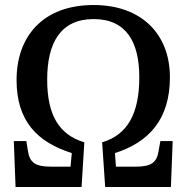

<svg xmlns="http://www.w3.org/2000/svg" viewBox="-20 -745 743 765"><path d="M42 0H305L316 -178C215 -208 168 -287 168 -428C168 -575 222 -669 353 -669C483 -669 535 -578 535 -437C535 -294 489 -208 387 -178L399 0H661L668 -183H619L612 -144C605 -97 582 -81 521 -81H442L438 -135C575 -179 657 -271 657 -437C657 -610 543 -725 353 -725C151 -725 46 -600 46 -426C46 -263 128 -179 266 -135L261 -81H183C121 -81 98 -97 91 -145L85 -183H35Z"/></svg>

Font: Noto Serif SemiCondensed Medium
Style: Regular
Weight: 500
Width: 4
Designer: Monotype Design Team
Foundry: Monotype Imaging Inc.
Version: Version 2.014